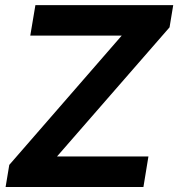

<svg xmlns="http://www.w3.org/2000/svg" viewBox="-20 -748 713 768"><path d="M2.4 0 17.1 -88.4 466.8 -605.5H101.1L121.6 -727.5H672.9L658.2 -638.7L208 -122.1H573.7L553.7 0Z"/></svg>

Font: Inter Display
Style: Bold Italic
Weight: 700
Italic angle: -9.39999°
Designer: Rasmus Andersson
Foundry: rsms
Version: Version 4.000;git-a52131595